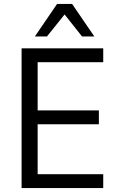

<svg xmlns="http://www.w3.org/2000/svg" viewBox="-20 -949 602 969"><path d="M89 0V-705H501V-635H170V-392H479V-322H170V-70H501V0ZM156 -765 268 -929H344L456 -765H394L306 -876L217 -765Z"/></svg>

Font: Nunito Sans 10pt SemiCondensed
Style: Regular
Weight: 400
Width: 4
Designer: Vernon Adams
Foundry: Vernon Adams
Version: Version 3.101;gftools[0.9.27]